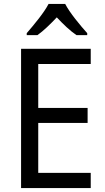

<svg xmlns="http://www.w3.org/2000/svg" viewBox="-20 -964 540 984"><path d="M314 -944H229C206 -899 154 -837 117 -794V-784H172C203 -806 237 -839 271 -875C305 -839 339 -806 372 -784H427V-794C391 -834 337 -899 314 -944ZM445 0V-78H176V-334H429V-411H176V-636H445V-714H88V0Z"/></svg>

Font: Noto Sans Armenian SemiCondensed
Style: Regular
Weight: 400
Width: 4
Designer: Monotype Design Team
Foundry: Monotype Imaging Inc.
Version: Version 2.008